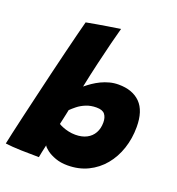

<svg xmlns="http://www.w3.org/2000/svg" viewBox="-134 -827 867 943"><g transform="rotate(20 299.0 -355.0)"><path d="M-1.5 2Q2 -15.5 11 -56Q20 -96.5 33 -152.2Q46 -208 61 -271.8Q76 -335.5 91.2 -399.8Q106.5 -464 120.8 -522Q135 -580 146.2 -624.2Q157.5 -668.5 163.5 -691Q170.5 -692.5 218.8 -701Q267 -709.5 338 -720Q329.5 -690 316.2 -637.2Q303 -584.5 288 -520.5Q273 -456.5 259.5 -390.5Q275 -403.5 293 -415.8Q311 -428 331.2 -437.8Q351.5 -447.5 374 -453.5Q396.5 -459.5 421 -459.5Q494 -459.5 534.5 -418.8Q575 -378 575 -293.5Q575 -233.5 557.2 -180.2Q539.5 -127 506 -86.8Q472.5 -46.5 425.2 -23.5Q378 -0.5 319 -0.5Q284 -0.5 256.2 -10.5Q228.5 -20.5 210.8 -33.8Q193 -47 188 -57Q184.5 -42.5 179.8 -20Q175 2.5 174 9.5Q132 9.5 82 8Q32 6.5 -1.5 2ZM215.5 -179Q222.5 -174.5 236.2 -168.8Q250 -163 267.8 -159Q285.5 -155 304 -155Q338.5 -155 363 -167.8Q387.5 -180.5 400.5 -203.8Q413.5 -227 413.5 -258.5Q413.5 -285 401.2 -300.8Q389 -316.5 357.5 -316.5Q327 -316.5 302.8 -306.5Q278.5 -296.5 261 -282.5Q243.5 -268.5 232.5 -257.5Q232 -254 230.2 -246.2Q228.5 -238.5 226.5 -228.8Q224.5 -219 222.2 -209Q220 -199 218.2 -191.2Q216.5 -183.5 215.5 -179Z"/></g></svg>

Font: Grandstander Thin ExtraBold
Style: Italic
Weight: 800
Italic angle: -15°
Version: Version 1.200